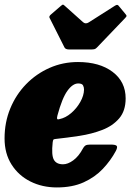

<svg xmlns="http://www.w3.org/2000/svg" viewBox="-24 -807 587 842"><path d="M-4 -200Q-4 -270.5 21 -331.2Q46 -392 90.5 -437.8Q135 -483.5 193.2 -509.2Q251.5 -535 318 -535Q412.5 -535 469.8 -491.8Q527 -448.5 527 -375.5Q527 -321 498.8 -288Q470.5 -255 424.5 -237.2Q378.5 -219.5 324.5 -211.2Q270.5 -203 219 -197.5Q211.5 -197 209.8 -193.8Q208 -190.5 207 -182.5Q201 -127 212 -106.8Q223 -86.5 252.5 -86.5Q273.5 -86.5 297.2 -103.8Q321 -121 339.5 -155.5Q344 -164.5 350.5 -168.8Q357 -173 372 -173H461Q483 -173 487.8 -167.2Q492.5 -161.5 484 -145Q461.5 -103 427 -66.5Q392.5 -30 343 -7.5Q293.5 15 225.5 15Q161.5 15 109.5 -11Q57.5 -37 26.8 -85.2Q-4 -133.5 -4 -200ZM236.5 -284.5Q263.5 -290 288 -311Q312.5 -332 328.2 -360Q344 -388 344.5 -414Q344.5 -424.5 340 -432.8Q335.5 -441 319 -441Q295 -441 271.8 -409Q248.5 -377 228 -301Q225 -289.5 226.5 -285.8Q228 -282 236.5 -284.5ZM259 -598.5 193 -729.5Q190 -736 200.5 -744.5L243.5 -781.5Q250 -787 252.2 -786.8Q254.5 -786.5 259.5 -782L340.5 -709.5Q351.5 -700 365.5 -709L481 -782.5Q488 -786.5 491.2 -785.5Q494.5 -784.5 498 -779.5L527 -744.5Q531.5 -739 531 -736.5Q530.5 -734 524.5 -727.5L401 -598.5Q395.5 -592.5 389.5 -591.2Q383.5 -590 372.5 -590H280Q263.5 -590 259 -598.5Z"/></svg>

Font: Besley* Narrow Fatface
Style: Italic
Weight: 900
Width: 4
Italic angle: -13°
Designer: Owen Earl
Foundry: indestructible type*
Version: Version 3.000; ttfautohint (v1.8.3)